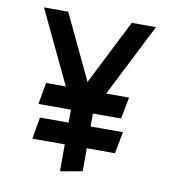

<svg xmlns="http://www.w3.org/2000/svg" viewBox="-77 -743 766 819"><g transform="rotate(10 305.5 -333.5)"><path d="M236.8 -262.2V-206.1H112.8L96.2 -111.8H236.8V4.9L332 -12.2V-111.8H454.1L472.2 -206.1H332V-262.2H454.1L472.2 -356H373L533.2 -671.9H428.2L286.1 -391.1L152.8 -671.9H47.9L198.2 -356H112.8L96.2 -262.2Z"/></g></svg>

Font: Comic Neue Angular
Style: Bold
Weight: 700
Designer: Craig Rozynski
Foundry: Craig Rozynski
Version: Version 2.003